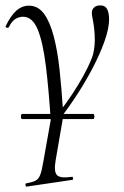

<svg xmlns="http://www.w3.org/2000/svg" viewBox="-22 -416 460 711"><path d="M60 25Q57 25 56 20Q55 15 56 10.5Q57 6 60 6H323Q326 6 327 10.5Q328 15 327 20Q326 25 323 25ZM174 56 172 30Q198 0 222.5 -34Q247 -68 267.5 -102Q288 -136 302.5 -165.5Q317 -195 323 -216Q329 -243 329 -267.5Q329 -292 326.5 -312Q324 -332 321 -346.5Q318 -361 318 -368Q318 -380 326 -388Q334 -396 349 -396Q368 -396 375 -381.5Q382 -367 382 -345Q382 -311 365 -263Q348 -215 319 -160Q290 -105 252.5 -49Q215 7 174 56ZM77 275Q74 276 72.5 270Q71 264 75 263Q98 259 109.5 253Q121 247 127 231.5Q133 216 138 185L172 -6L215 -2L184 178Q177 219 188.5 232Q200 245 243 239Q247 237 248.5 243Q250 249 246 250ZM167 46Q159 -81 148 -170.5Q137 -260 117.5 -307Q98 -354 63 -354Q49 -354 35.5 -346Q22 -338 11 -316Q9 -312 3 -313.5Q-3 -315 -1 -319Q17 -357 38 -376Q59 -395 85 -395Q119 -395 141 -365Q163 -335 177 -281.5Q191 -228 198.5 -158.5Q206 -89 211 -11Z"/></svg>

Font: Cormorant Light
Style: Italic
Weight: 300
Italic angle: -10°
Designer: Christian Thalmann (Catharsis Fonts)
Foundry: Catharsis Fonts
Version: Version 4.000